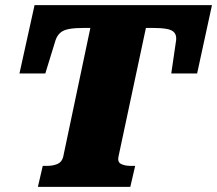

<svg xmlns="http://www.w3.org/2000/svg" viewBox="-20 -730 848 750"><path d="M227 -118 333 -621H312Q274 -621 251 -617Q228 -613 215.5 -602Q203 -591 197 -573L157 -443H56L115 -710H808L750 -443H649L668 -573Q670 -591 661.5 -602Q653 -613 631.5 -617Q610 -621 572 -621H550L443 -119Q438 -97 453 -89.5Q468 -82 491 -82H508L489 0H128L147 -82H163Q187 -82 204.5 -89.5Q222 -97 227 -118Z"/></svg>

Font: Roboto Serif ExtraBold
Style: Italic
Weight: 800
Italic angle: -10°
Version: Version 1.007